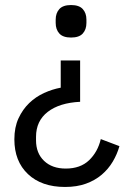

<svg xmlns="http://www.w3.org/2000/svg" viewBox="-20 -548 507 762"><path d="M238 194Q145 194 91 143Q37 92 37 5Q37 -43 53.5 -78.5Q70 -114 96 -139Q122 -164 155 -179Q188 -194 221 -200V-308H298V-144Q216 -140 169.5 -104Q123 -68 123 -5V9Q123 60 155 90.5Q187 121 241 121Q299 121 333.5 88Q368 55 380 4L454 32Q445 64 427.5 93.5Q410 123 383.5 145.5Q357 168 321 181Q285 194 238 194ZM262 -399Q230 -399 215.5 -415Q201 -431 201 -457V-470Q201 -496 215.5 -512Q230 -528 262 -528Q294 -528 308.5 -512Q323 -496 323 -470V-457Q323 -431 308.5 -415Q294 -399 262 -399Z"/></svg>

Font: IBM Plex Sans
Style: Regular
Weight: 400
Designer: Mike Abbink, Paul van der Laan, Pieter van Rosmalen
Foundry: Bold Monday
Version: Version 3.005